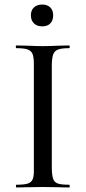

<svg xmlns="http://www.w3.org/2000/svg" viewBox="-20 -825 377 845"><path d="M52 -12Q86 -12 102 -17Q118 -22 124 -36.5Q130 -51 129 -81V-544Q129 -574 123 -588Q117 -602 101 -607.5Q85 -613 52 -613Q50 -613 49.5 -619Q49 -625 52 -625L99 -624Q141 -622 167 -622Q197 -622 239 -624L284 -625Q287 -625 287 -619Q287 -613 284 -613Q251 -613 235.5 -607Q220 -601 214.5 -586.5Q209 -572 208 -542V-81Q209 -51 214.5 -36.5Q220 -22 235.5 -17Q251 -12 284 -12Q287 -12 287 -6Q287 0 285 0Q255 0 239 -1L169 -2L102 -1Q84 0 53 0Q50 0 50 -6Q50 -12 52 -12ZM116 -758Q116 -780 129.5 -792.5Q143 -805 166 -805Q188 -805 201 -792.5Q214 -780 214 -758Q214 -735 201.5 -722Q189 -709 166 -709Q143 -709 129.5 -722Q116 -735 116 -758Z"/></svg>

Font: Cormorant Upright Medium
Style: Regular
Weight: 500
Designer: Christian Thalmann (Catharsis Fonts)
Foundry: Catharsis Fonts
Version: Version 3.302